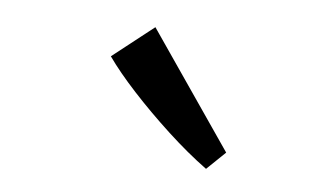

<svg xmlns="http://www.w3.org/2000/svg" viewBox="-29 -680 422 257"><g transform="rotate(5 182.0 -551.5)"><path d="M280 -484 255 -460Q229 -479 202 -504Q175 -529 152 -554Q129 -579 115 -599L171 -643Z"/></g></svg>

Font: Yrsa
Style: Italic
Weight: 400
Italic angle: -7.10001°
Designer: Anna Giedrys (Yrsa+Rasa design), David Brezina (Yrsa art-direction, Rasa art-direction, design)
Foundry: Rosetta Type Foundry
Version: Version 2.004